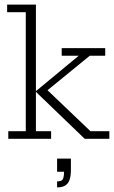

<svg xmlns="http://www.w3.org/2000/svg" viewBox="-20 -603 496 834"><path d="M136 -33H202V0H16V-33H92V-550H11V-583H136V-207L322 -361H248V-394H437V-361H370L168 -196L176 -221L373 -33H455V0H348L136 -204ZM228 211V185Q247 185 252.5 176Q258 167 258 143H228V86H288V135Q288 160 282.5 177Q277 194 264 202.5Q251 211 228 211Z"/></svg>

Font: Rokkitt SemiBold ExtraLight
Style: Regular
Weight: 250
Version: Version 3.103